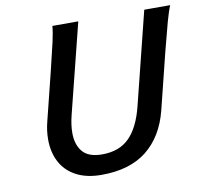

<svg xmlns="http://www.w3.org/2000/svg" viewBox="-79 -787 930 883"><g transform="rotate(-10 385.5 -345.0)"><path d="M711.9 -493.2 647 -231.9Q617.2 -114.3 537.8 -51Q458.5 12.2 326.2 12.2Q254.9 12.2 206.5 -14.2Q158.2 -40.5 134.8 -86.2Q111.3 -131.8 111.3 -190.4Q111.3 -231.9 122.1 -273.4L176.8 -493.2Q198.2 -580.1 209 -627.9Q219.7 -675.8 221.2 -701.7H342.3L237.8 -284.7Q226.1 -238.8 226.1 -200.7Q226.1 -145.5 253.9 -112.8Q281.7 -80.1 344.7 -80.1Q425.3 -80.1 471.9 -127Q518.6 -173.8 542.5 -269L650.4 -701.7H771.5Q760.3 -675.3 747.1 -627.4Q733.9 -579.6 711.9 -493.2Z"/></g></svg>

Font: Lesson One Medium
Style: Italic
Weight: 500
Italic angle: -14°
Designer: But Ko, Victor Gaultney, Annie Olsen, Julie Remington, Don Collingsworth, Eric Hays, Becca Hirsbrunner
Version: Version 1.100